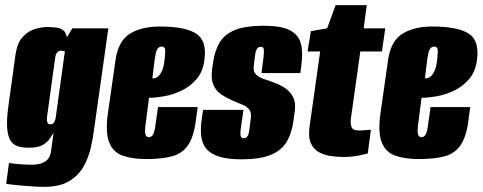

<svg xmlns="http://www.w3.org/2000/svg" viewBox="-20 -605 1875 746"><path d="M150 121Q133 121 109.5 119.5Q86 118 63 116Q40 114 23.5 112Q7 110 4 109L15 28Q30 31 58 33Q86 35 104 35Q116 35 128 33Q140 31 150.5 25.5Q161 20 168.5 10Q176 0 178 -16L188 -89Q183 -82 174.5 -68Q166 -54 147.5 -42.5Q129 -31 92 -31Q70 -31 51.5 -36Q33 -41 22 -57Q11 -73 8 -106Q5 -139 13 -196L40 -391Q47 -440 69.5 -463Q92 -486 118 -493Q144 -500 161 -500Q182 -500 198 -498Q214 -496 225 -488Q236 -480 240 -460L261 -495H401L345 -99Q341 -66 332 -28Q323 10 303.5 44Q284 78 247.5 99.5Q211 121 150 121ZM176 -122Q181 -122 185 -124.5Q189 -127 192.5 -134Q196 -141 197 -152L232 -405Q230 -406 228 -406.5Q226 -407 223.5 -407.5Q221 -408 216 -408Q209 -408 202.5 -401.5Q196 -395 194 -378L163 -153Q162 -144 162.5 -138Q163 -132 164.5 -128.5Q166 -125 169 -123.5Q172 -122 176 -122Z M548 13Q495 13 457.5 0Q420 -13 404.5 -51Q389 -89 399 -163L429 -373Q440 -447 485.5 -474.5Q531 -502 601 -502Q699 -502 742 -474.5Q785 -447 774 -370Q768 -326 743.5 -297.5Q719 -269 685.5 -253Q652 -237 618 -231Q584 -225 559 -225L545 -117Q542 -92 545.5 -82Q549 -72 559 -72Q567 -72 573 -79.5Q579 -87 583 -112L594 -189H748L741 -137Q733 -74 711 -41.5Q689 -9 649.5 2Q610 13 548 13ZM572 -300Q576 -300 582.5 -301.5Q589 -303 596 -309.5Q603 -316 609.5 -330Q616 -344 619 -369Q621 -386 622 -405Q623 -424 608 -424Q597 -424 590.5 -413Q584 -402 579 -358Z M918 14Q866 14 833 4Q800 -6 783 -25.5Q766 -45 762 -75Q758 -105 764 -144L769 -178H926L916 -109Q914 -96 914 -86.5Q914 -77 917 -72.5Q920 -68 927 -68Q934 -68 938 -71.5Q942 -75 944.5 -81.5Q947 -88 948 -95L954 -141Q958 -166 949 -178.5Q940 -191 922.5 -198Q905 -205 882 -215Q861 -224 840.5 -237.5Q820 -251 809.5 -274.5Q799 -298 804 -335L808 -363Q815 -411 835 -442.5Q855 -474 895.5 -489.5Q936 -505 1003 -505Q1071 -505 1105 -488Q1139 -471 1148.5 -437.5Q1158 -404 1151 -353L1147 -321H996L1004 -384Q1006 -404 1005 -413.5Q1004 -423 993 -423Q983 -423 978.5 -415.5Q974 -408 972 -397L966 -350Q963 -327 975.5 -315Q988 -303 1008 -297Q1028 -291 1045 -284Q1068 -276 1088 -262.5Q1108 -249 1119 -227Q1130 -205 1125 -170L1120 -134Q1113 -85 1092.5 -52Q1072 -19 1030 -2.5Q988 14 918 14Z M1317 5Q1293 5 1267 1.5Q1241 -2 1219.5 -13.5Q1198 -25 1187.5 -49Q1177 -73 1183 -115L1224 -405H1175L1188 -484L1251 -495L1284 -585H1405L1393 -495H1477L1464 -405H1380L1343 -142Q1341 -127 1345.5 -112.5Q1350 -98 1374 -98Q1386 -98 1403.5 -99.5Q1421 -101 1421 -101L1409 -9Q1409 -9 1395.5 -5.5Q1382 -2 1361 1.5Q1340 5 1317 5Z M1607 13Q1554 13 1516.5 0Q1479 -13 1463.5 -51Q1448 -89 1458 -163L1488 -373Q1499 -447 1544.5 -474.5Q1590 -502 1660 -502Q1758 -502 1801 -474.5Q1844 -447 1833 -370Q1827 -326 1802.5 -297.5Q1778 -269 1744.5 -253Q1711 -237 1677 -231Q1643 -225 1618 -225L1604 -117Q1601 -92 1604.5 -82Q1608 -72 1618 -72Q1626 -72 1632 -79.5Q1638 -87 1642 -112L1653 -189H1807L1800 -137Q1792 -74 1770 -41.5Q1748 -9 1708.5 2Q1669 13 1607 13ZM1631 -300Q1635 -300 1641.5 -301.5Q1648 -303 1655 -309.5Q1662 -316 1668.5 -330Q1675 -344 1678 -369Q1680 -386 1681 -405Q1682 -424 1667 -424Q1656 -424 1649.5 -413Q1643 -402 1638 -358Z"/></svg>

Font: Alumni Sans Thin Black
Style: Italic
Weight: 900
Italic angle: -8°
Version: Version 1.016